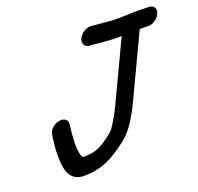

<svg xmlns="http://www.w3.org/2000/svg" viewBox="-103 -802 956 925"><g transform="rotate(-15 375.0 -339.0)"><path d="M391.7 -586H489.7C509.3 -586 532.3 -587.8 554.3 -590.3L437.7 -275C423 -235.3 406.4 -199.6 388 -168.2C381.2 -158.4 369.1 -146.5 353.7 -132.8L334.6 -117.5C302.1 -91.4 275.9 -80.1 227.8 -75.9C220.5 -75.3 219.5 -76.4 212.8 -93.9C199.4 -131.4 200.3 -189.5 202.2 -244.1C204.5 -272.1 178 -279 156.9 -273.2C137.1 -267.7 107.4 -246.5 107.9 -217.3C107.5 -208.4 106.3 -201.4 106.3 -183.6C105.1 -149.4 105.7 -108.3 112.9 -74.6C118.6 -44.1 128 -6.8 165.4 8.5C186.2 17.1 210.8 13.5 227.6 10.6L251 6.6C251.7 6.5 253 6.2 254 5.9C286.8 -2.9 313.2 -12.6 346.4 -34.4C378.6 -56.6 399.2 -74.3 425.6 -98.3C470.8 -139.6 501.2 -206.1 526.7 -275L647.1 -600.7C660.9 -601.7 676.5 -602.7 689.8 -604C716.7 -604.9 741 -629.1 747.6 -649.2C754.1 -668.7 748.5 -694.8 715.5 -691.9C711.9 -691.6 708.1 -691.2 704.1 -690.9C698.2 -690.3 690.7 -690 681.1 -690C680.8 -690 680.1 -690 679.6 -690C623.4 -686.5 572.1 -675 522.6 -675H424.6C400.3 -675 373.3 -655.3 364.3 -631C355.8 -608 365.6 -586 391.7 -586Z"/></g></svg>

Font: Just Breathe
Style: BdObl7
Weight: 400
Foundry: Cannot Into Space Fonts
Version: Version 0.72